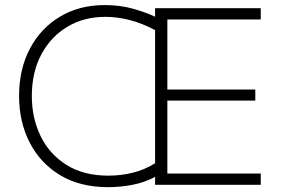

<svg xmlns="http://www.w3.org/2000/svg" viewBox="-20 -746 1134 775"><path d="M416.5 9.5Q302.5 9.5 222.2 -39.2Q142 -88 99.5 -171.2Q57 -254.5 57 -358.5Q57 -467 100.8 -549.8Q144.5 -632.5 222.5 -679Q300.5 -725.5 402.5 -725.5Q464.5 -725.5 517 -710.8Q569.5 -696 606 -678.5V-713H1032.5V-667.5H655.5V-384.5H1010.5V-340H655.5V-45.5H1032.5V0H606V-32Q565 -10 515.8 -0.2Q466.5 9.5 416.5 9.5ZM108.5 -358Q108.5 -269.5 144 -196.5Q179.5 -123.5 248.5 -80.2Q317.5 -37 417.5 -37Q468 -37 515.8 -48.8Q563.5 -60.5 606 -87V-624.5Q553 -652.5 503 -665.2Q453 -678 404.5 -678Q319.5 -678 252.8 -638.5Q186 -599 147.2 -527Q108.5 -455 108.5 -358Z"/></svg>

Font: Commissioner ExtraLight
Style: Regular
Weight: 200
Designer: Kostas Bartsokas
Foundry: Kostas Bartsokas
Version: Version 1.000; ttfautohint (v1.8.3)